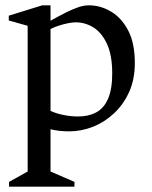

<svg xmlns="http://www.w3.org/2000/svg" viewBox="-20 -482 572 722"><path d="M14 220V202L84 163V-385L13 -405V-423L139 -462H170V-404Q202 -422 227 -434.5Q252 -447 273.5 -454.5Q295 -462 314 -462Q358 -462 397.5 -438.5Q437 -415 462 -367.5Q487 -320 487 -245Q487 -184 466 -137Q445 -90 409.5 -56.5Q374 -23 330 -5.5Q286 12 240 12Q222 12 203.5 10Q185 8 170 4V163L260 202V220ZM274 -44Q313 -44 342 -59.5Q371 -75 386.5 -111Q402 -147 402 -206Q402 -275 382 -317.5Q362 -360 331 -379Q300 -398 265 -398Q252 -398 235 -394.5Q218 -391 201 -385.5Q184 -380 170 -373V-65Q189 -56 217 -50Q245 -44 274 -44Z"/></svg>

Font: Ancizar Serif Light
Style: Regular
Weight: 400
Version: Version 8.100